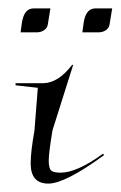

<svg xmlns="http://www.w3.org/2000/svg" viewBox="-20 -433 287 457"><path d="M176 -356 179 -378Q184 -413 207 -413H247L241 -376Q240 -367 232.5 -361.5Q225 -356 214 -356ZM29 -356 32 -378Q37 -413 60 -413H100L94 -376Q93 -367 85.5 -361.5Q78 -356 67 -356ZM62 -122 70 -224 17 -230V-235H84Q119 -236 152 -279L154 -278L105 -123Q96 -69 96 -51Q96 -33 101.5 -27.5Q107 -22 124 -22Q163 -22 225 -67L228 -64Q135 4 95 4Q53 4 53 -44Q53 -72 62 -122Z"/></svg>

Font: Kleymissky
Style: Regular
Weight: 500
Italic angle: -8°
Designer: gluk
Foundry: gluk
Version: Version 0.283